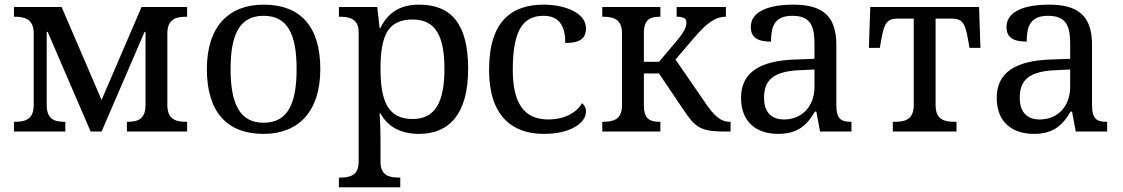

<svg xmlns="http://www.w3.org/2000/svg" viewBox="-20 -566 4833 826"><path d="M40 0H261V-42H258C217 -42 181 -51 181 -114V-429H185L370 0H417L602 -429H606V-114C606 -51 570 -42 529 -42H526V0H785V-42H782C738 -42 700 -51 700 -114V-422C700 -485 738 -494 782 -494H785V-536H589L417 -136L245 -536H40V-494H43C87 -494 125 -484 125 -422V-114C125 -51 87 -42 43 -42H40Z M1114 10C1263 10 1358 -85 1358 -269C1358 -453 1272 -546 1114 -546C965 -546 870 -453 870 -269C870 -85 956 10 1114 10ZM1114 -38C1011 -38 972 -120 972 -269C972 -418 1011 -498 1114 -498C1218 -498 1256 -418 1256 -269C1256 -120 1218 -38 1114 -38Z M1438 240H1702V198H1699C1655 198 1617 190 1617 130V35C1617 10 1616 -39 1613 -78H1617C1646 -25 1698 10 1783 10C1913 10 1994 -76 1994 -270C1994 -461 1923 -546 1783 -546C1697 -546 1647 -508 1617 -446H1613L1603 -536H1438V-494H1441C1485 -494 1523 -485 1523 -426V130C1523 189 1486 198 1441 198H1438ZM1755 -54C1649 -54 1617 -131 1617 -270C1617 -414 1649 -482 1755 -482C1852 -482 1892 -414 1892 -270C1892 -126 1852 -54 1755 -54Z M2319 10C2440 10 2501 -40 2501 -86C2501 -103 2494 -114 2484 -122C2460 -80 2406 -52 2339 -52C2233 -52 2186 -124 2186 -266C2186 -447 2237 -498 2319 -498C2392 -498 2412 -445 2412 -381C2471 -381 2501 -398 2501 -444C2501 -513 2406 -546 2319 -546C2185 -546 2084 -479 2084 -265C2084 -69 2182 10 2319 10Z M2571 0H2821V-42H2818C2780 -42 2750 -51 2750 -112V-250H2815L2918 -97C2975 -12 2996 0 3109 0H3123V-42H3120C3077 -42 3048 -74 3014 -124L2886 -310L2964 -401C3017 -463 3054 -494 3103 -494V-536H2891V-494C2920 -494 2933 -487 2933 -469C2933 -450 2925 -430 2887 -385L2815 -300H2750V-424C2750 -483 2778 -494 2818 -494H2821V-536H2571V-494H2574C2616 -494 2656 -485 2656 -424V-112C2656 -50 2615 -42 2574 -42H2571Z M3328 10C3412 10 3452 -28 3486 -86H3492L3508 0H3643V-42H3640C3595 -42 3578 -58 3578 -114V-373C3578 -500 3516 -546 3393 -546C3292 -546 3210 -519 3210 -450C3210 -404 3240 -387 3297 -387C3297 -451 3311 -498 3389 -498C3473 -498 3484 -446 3484 -373V-313L3401 -310C3250 -305 3168 -255 3168 -145C3168 -39 3236 10 3328 10ZM3353 -52C3301 -52 3267 -81 3267 -145C3267 -220 3305 -259 3420 -264L3484 -267V-192C3484 -112 3433 -52 3353 -52Z M3821 0H4095V-42H4087C4043 -42 4005 -51 4005 -114V-486H4074C4120 -486 4132 -466 4144 -399L4151 -360H4198L4192 -536H3724L3718 -360H3765L3772 -399C3784 -466 3796 -486 3842 -486H3911V-114C3911 -51 3873 -42 3829 -42H3821Z M4428 10C4512 10 4552 -28 4586 -86H4592L4608 0H4743V-42H4740C4695 -42 4678 -58 4678 -114V-373C4678 -500 4616 -546 4493 -546C4392 -546 4310 -519 4310 -450C4310 -404 4340 -387 4397 -387C4397 -451 4411 -498 4489 -498C4573 -498 4584 -446 4584 -373V-313L4501 -310C4350 -305 4268 -255 4268 -145C4268 -39 4336 10 4428 10ZM4453 -52C4401 -52 4367 -81 4367 -145C4367 -220 4405 -259 4520 -264L4584 -267V-192C4584 -112 4533 -52 4453 -52Z"/></svg>

Font: Noto Serif
Style: Regular
Weight: 400
Designer: Monotype Design Team
Foundry: Monotype Imaging Inc.
Version: Version 2.015